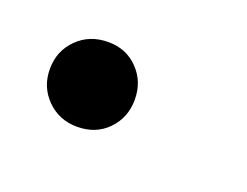

<svg xmlns="http://www.w3.org/2000/svg" viewBox="-37 -157 284 221"><g transform="rotate(20 105.0 -47.0)"><path d="M67 5Q45 5 30 -10Q15 -25 15 -47Q15 -69 30 -84Q45 -99 68 -99Q90 -99 104.5 -84Q119 -69 119 -47Q119 -25 104.5 -10Q90 5 67 5Z"/></g></svg>

Font: DM Sans 9pt Light
Style: Italic
Weight: 300
Italic angle: -10°
Version: Version 4.004;gftools[0.9.30]